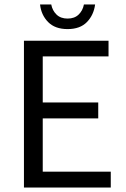

<svg xmlns="http://www.w3.org/2000/svg" viewBox="-20 -838 562 858"><path d="M87 0V-656H465V-586H171V-380H419V-309H171V-71H475V0ZM159 -818H209Q214 -791 232.5 -773Q251 -755 282 -755Q313 -755 331.5 -773Q350 -791 355 -818H405Q399 -771 368.5 -739.5Q338 -708 282 -708Q226 -708 195 -739.5Q164 -771 159 -818Z"/></svg>

Font: RibengUni
Style: Regular
Weight: 400
Designer: (1) Dr. Andrew Glass (Program Manager at Microsoft Corporation)
(2) Bivuti Chakma (Suz Moriz)
(3) Paul D. Hunt (Adobe Co
Foundry: Bivuti Chakma and Jyoti Chakma
Version: Version 1.2020